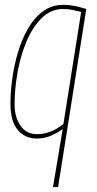

<svg xmlns="http://www.w3.org/2000/svg" viewBox="-20 -560 398 790"><path d="M335 -523 219 210H198L238 -29Q214 -12 188 -1Q162 10 130 10Q83 10 53 -25.5Q23 -61 23 -134Q23 -178 30 -232Q37 -286 52.5 -340Q68 -394 93.5 -439.5Q119 -485 155.5 -512.5Q192 -540 240 -540Q266 -540 289.5 -535Q313 -530 335 -523ZM314 -511Q298 -515 279 -519Q260 -523 240 -523Q190 -523 152.5 -486.5Q115 -450 90 -391.5Q65 -333 52.5 -264Q40 -195 40 -130Q40 -79 64 -43.5Q88 -8 132 -8Q159 -8 186.5 -18Q214 -28 241 -50Z"/></svg>

Font: Georama SemiCondensed Thin
Style: Italic
Weight: 100
Width: 4
Italic angle: -9°
Designer: Jean-Baptiste Levee
Foundry: Production Type
Version: Version 1.000